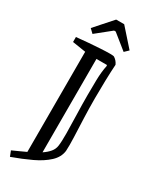

<svg xmlns="http://www.w3.org/2000/svg" viewBox="-235 -838 827 1036"><g transform="rotate(30 178.0 -320.0)"><path d="M247 -605Q266 -593 276 -571Q273 -527 271.5 -468.5Q270 -410 270 -358Q270 -294 272.5 -232.5Q275 -171 277 -120Q279 -69 277 -35Q272 6 237.5 38Q203 70 149 95.5Q95 121 31 144L18 111Q40 101 60 92Q80 83 99 74V-550L16 -563V-594Q53 -598 91.5 -601Q130 -604 163.5 -606Q197 -608 220 -608Q243 -608 247 -605ZM236 -547H171V35Q195 19 210 1Q225 -17 228 -39Q232 -66 231.5 -118Q231 -170 229 -233Q227 -296 227 -355Q227 -394 228 -447Q229 -500 238 -542ZM85 -653 61 -676 157 -784H207L303 -676L279 -653L187 -727H177Z"/></g></svg>

Font: Grenze Gotisch Light
Style: Regular
Weight: 300
Designer: Renata Polastri
Foundry: Omnibus-Type
Version: Version 1.001